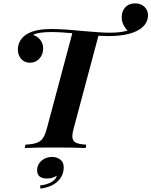

<svg xmlns="http://www.w3.org/2000/svg" viewBox="-20 -878 898 1139"><path d="M858 -788Q858 -727 789 -693Q728 -664 622 -664Q604 -664 564 -666L417 -116Q409 -86 409 -70Q409 -44 427.5 -33Q446 -22 492 -20L488 0Q425 -3 303 -3Q184 -3 127 0L131 -20Q174 -22 197.5 -30.5Q221 -39 234.5 -58.5Q248 -78 258 -116L409 -681Q334 -688 289 -688Q206 -688 176 -671Q202 -663 219 -641.5Q236 -620 236 -590Q236 -555 214 -530.5Q192 -506 158 -506Q125 -506 105.5 -528.5Q86 -551 86 -585Q86 -613 101.5 -639Q117 -665 151 -682Q200 -706 285 -706Q351 -706 471 -694Q581 -684 631 -684Q698 -684 737 -697Q722 -711 712 -731.5Q702 -752 702 -776Q702 -812 723.5 -835Q745 -858 781 -858Q816 -858 837 -837.5Q858 -817 858 -788ZM358 114Q358 164 322 198Q286 232 220 241L218 222Q257 218 284.5 202.5Q312 187 317 164Q293 181 260 181Q200 181 200 132Q200 99 225.5 76Q251 53 290 53Q318 53 338 69Q358 85 358 114Z"/></svg>

Font: Playfair Display SC
Style: Bold Italic
Weight: 700
Italic angle: -14°
Designer: Claus Eggers Sørensen
Foundry: Claus Eggers Sørensen
Version: Version 1.200; ttfautohint (v1.6)